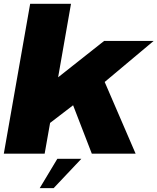

<svg xmlns="http://www.w3.org/2000/svg" viewBox="-21 -805 825 1006"><path d="M-1 0 137 -785H351L283.5 -400L524.5 -590.5H784L527.5 -375.5L689.5 0H460L362 -253.5L241.5 -161L213 0ZM187.2 180.6 279.3 27.2H405.1L260.2 180.6Z"/></svg>

Font: Anybody ExtraExpanded ExtraBold
Style: Italic
Weight: 800
Width: 8
Italic angle: -10°
Designer: Tyler Finck
Foundry: Etcetera Type Company
Version: Version 1.010; ttfautohint (v1.8.3) -l 8 -r 50 -G 200 -x 14 